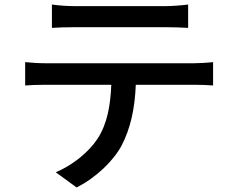

<svg xmlns="http://www.w3.org/2000/svg" viewBox="-20 -772 1040 847"><path d="M209 -752V-649C237 -651 274 -652 307 -652C367 -652 654 -652 710 -652C741 -652 778 -651 810 -649V-752C778 -748 741 -745 710 -745C654 -745 367 -745 306 -745C274 -745 239 -748 209 -752ZM91 -498V-395C118 -397 152 -398 182 -398H471C467 -308 454 -228 411 -161C371 -100 300 -43 226 -12L318 55C405 11 481 -63 517 -131C555 -204 575 -292 579 -398H836C862 -398 897 -397 920 -395V-498C895 -495 857 -493 836 -493C780 -493 241 -493 182 -493C151 -493 119 -495 91 -498Z"/></svg>

Font: Noto Sans CJK HK Medium
Style: Regular
Weight: 500
Designer: Ryoko NISHIZUKA 西塚涼子 (kana, bopomofo & ideographs); Paul D. Hunt (Latin, Greek & Cyrillic); Sandoll Communications 산돌커뮤니
Foundry: Adobe
Version: Version 2.004;hotconv 1.0.118;makeotfexe 2.5.65603